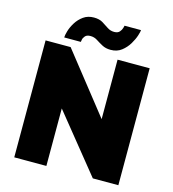

<svg xmlns="http://www.w3.org/2000/svg" viewBox="-130 -1020 1014 1126"><g transform="rotate(15 377.0 -456.5)"><path d="M256 -349V0H61V-710H213L498 -349V-710H693V0H538ZM443 -755Q413 -755 391 -767Q369 -779 350.5 -791Q332 -803 309 -803Q287 -803 277 -791.5Q267 -780 265 -768Q263 -756 263 -755H162Q162 -768 169.5 -794Q177 -820 194 -847.5Q211 -875 237.5 -894Q264 -913 301 -913Q334 -913 355 -900Q376 -887 394.5 -874.5Q413 -862 436 -862Q458 -862 468.5 -874Q479 -886 482.5 -899Q486 -912 486 -913H586Q586 -904 578 -879Q570 -854 553 -825.5Q536 -797 509 -776Q482 -755 443 -755Z"/></g></svg>

Font: Raleway Thin Black
Style: Regular
Weight: 900
Version: Version 4.026